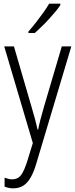

<svg xmlns="http://www.w3.org/2000/svg" viewBox="-20 -786 411 1047"><path d="M3 -533H56L152 -203Q163 -167 171 -136.5Q179 -106 185 -79H188Q193 -105 200.5 -134Q208 -163 219 -201L317 -533H369L180 99Q166 149 148 180.5Q130 212 107 226.5Q84 241 52 241Q41 241 30 239Q19 237 5 232V183Q16 187 26 189.5Q36 192 47 192Q77 192 95 168.5Q113 145 132 82L159 -6ZM309 -758Q298 -741 281.5 -721.5Q265 -702 246 -681Q227 -660 207 -641Q187 -622 170 -606H135V-614Q157 -639 178 -666Q199 -693 217.5 -719Q236 -745 248 -766H309Z"/></svg>

Font: Noto Sans Bengali Condensed Light
Style: Regular
Weight: 300
Width: 3
Designer: Jelle Bosma - Monotype Design Team
Foundry: Monotype Imaging Inc.
Version: Version 2.003